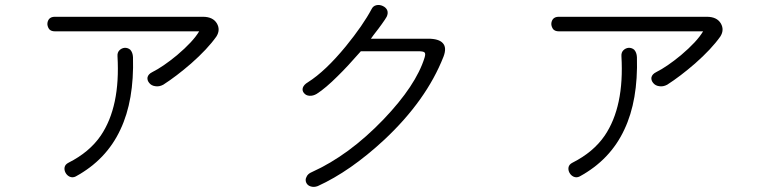

<svg xmlns="http://www.w3.org/2000/svg" viewBox="-20 -760 3040 762"><path d="M197.3 -693.4Q182.6 -693.4 174.8 -684.6Q168 -675.8 168 -664.1Q168.9 -652.3 175.8 -643.6Q183.6 -635.7 197.3 -635.7H770.5Q746.1 -594.7 682.6 -541Q627 -495.1 584 -473.6Q568.4 -465.8 565.4 -453.1Q563.5 -441.4 572.3 -430.7Q581.1 -419.9 595.7 -418Q611.3 -415 627.9 -423.8Q679.7 -457 738.3 -507.8Q803.7 -565.4 838.9 -615.2Q855.5 -641.6 840.8 -667Q825.2 -693.4 785.2 -693.4ZM446.3 -537.1Q458 -336.9 379.9 -221.7Q335 -156.2 252 -114.3Q238.3 -107.4 236.3 -95.7Q234.4 -85 240.2 -74.2Q246.1 -63.5 256.8 -58.6Q268.6 -53.7 280.3 -59.6Q402.3 -126 458 -246.1Q512.7 -361.3 507.8 -533.2Q506.8 -551.8 497.1 -562.5Q488.3 -570.3 475.6 -570.3Q462.9 -569.3 454.1 -560.5Q445.3 -551.8 446.3 -537.1Z M1455.1 -724.6Q1420.9 -660.2 1352.5 -576.2Q1271.5 -477.5 1202.1 -433.6Q1185.5 -423.8 1181.6 -411.1Q1178.7 -399.4 1186.5 -390.6Q1194.3 -380.9 1208 -379.9Q1222.7 -378.9 1237.3 -387.7Q1272.5 -410.2 1320.3 -458Q1358.4 -495.1 1412.1 -556.6H1640.6Q1660.2 -556.6 1665 -551.8Q1669.9 -546.9 1665 -531.2Q1630.9 -420.9 1502 -286.1Q1365.2 -143.6 1217.8 -77.1Q1201.2 -70.3 1196.3 -57.6Q1190.4 -46.9 1195.3 -35.2Q1200.2 -24.4 1211.9 -20.5Q1225.6 -15.6 1241.2 -21.5Q1370.1 -80.1 1504.9 -205.1Q1671.9 -361.3 1740.2 -535.2Q1753.9 -571.3 1737.3 -588.9Q1721.7 -606.4 1678.7 -606.4H1452.1L1461.9 -620.1Q1486.3 -651.4 1495.1 -664.1Q1509.8 -684.6 1514.6 -693.4Q1521.5 -708 1516.6 -719.7Q1511.7 -730.5 1499 -736.3Q1486.3 -742.2 1473.6 -739.3Q1460.9 -736.3 1455.1 -724.6Z M2197.3 -693.4Q2182.6 -693.4 2174.8 -684.6Q2168 -675.8 2168 -664.1Q2168.9 -652.3 2175.8 -643.6Q2183.6 -635.7 2197.3 -635.7H2770.5Q2746.1 -594.7 2682.6 -541Q2627 -495.1 2584 -473.6Q2568.4 -465.8 2565.4 -453.1Q2563.5 -441.4 2572.3 -430.7Q2581.1 -419.9 2595.7 -418Q2611.3 -415 2627.9 -423.8Q2679.7 -457 2738.3 -507.8Q2803.7 -565.4 2838.9 -615.2Q2855.5 -641.6 2840.8 -667Q2825.2 -693.4 2785.2 -693.4ZM2446.3 -537.1Q2458 -336.9 2379.9 -221.7Q2335 -156.2 2252 -114.3Q2238.3 -107.4 2236.3 -95.7Q2234.4 -85 2240.2 -74.2Q2246.1 -63.5 2256.8 -58.6Q2268.6 -53.7 2280.3 -59.6Q2402.3 -126 2458 -246.1Q2512.7 -361.3 2507.8 -533.2Q2506.8 -551.8 2497.1 -562.5Q2488.3 -570.3 2475.6 -570.3Q2462.9 -569.3 2454.1 -560.5Q2445.3 -551.8 2446.3 -537.1Z"/></svg>

Font: GulimChe
Style: Regular
Weight: 400
Monospace: yes
Version: Version 2.21